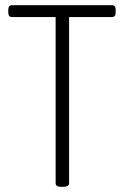

<svg xmlns="http://www.w3.org/2000/svg" viewBox="-20 -720 479 742"><path d="M216 2Q195 2 195 -12V-654H26Q12 -654 12 -672V-682Q12 -700 26 -700H413Q427 -700 427 -682V-672Q427 -654 413 -654H247V-12Q247 2 225 2Z"/></svg>

Font: Asap Condensed ExtraLight
Style: Regular
Weight: 200
Width: 3
Designer: Pablo Cosgaya
Foundry: Omnibus-Type
Version: Version 3.001; ttfautohint (v1.8.4.7-5d5b)